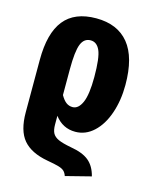

<svg xmlns="http://www.w3.org/2000/svg" viewBox="-116 -623 726 921"><g transform="rotate(15 247.5 -163.0)"><path d="M422 190 296 222Q291 207 282 198.5Q273 190 254.5 184.5Q236 179 196 172Q113 157 74.5 111.5Q36 66 36 -25V-285Q36 -418 88 -483Q140 -548 247 -548Q353 -548 408.5 -480Q464 -412 464 -275Q464 -198 442 -134Q420 -70 380 -33Q340 4 289 4Q226 4 187 -48V-5Q187 23 195.5 38.5Q204 54 225 63.5Q246 73 289 81Q349 91 379.5 116.5Q410 142 422 190ZM187 -279V-151Q200 -128 214 -117.5Q228 -107 246 -107Q275 -107 292.5 -146.5Q310 -186 310 -273Q310 -369 294.5 -404Q279 -439 248 -439Q215 -439 201 -403.5Q187 -368 187 -279Z"/></g></svg>

Font: Fira Sans Extra Condensed
Style: Bold
Weight: 700
Width: 1
Designer: Carrois Corporate & Edenspiekermann AG
Foundry: Carrois Corporate GbR & Edenspiekermann AG
Version: Version 4.203